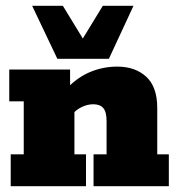

<svg xmlns="http://www.w3.org/2000/svg" viewBox="-20 -643 616 663"><path d="M17 0V-110H62V-293H12V-403H222V-336L208 -335Q247 -376 291.5 -394.5Q336 -413 385 -413Q447 -413 485 -378Q523 -343 523 -270V-110H563V0H303V-110H348V-225Q348 -257 336.5 -270Q325 -283 302 -283Q282 -283 261.5 -273Q241 -263 228 -246L237 -283V-110H277V0ZM178 -440 91 -623H197L266 -510L335 -623H441L356 -440Z"/></svg>

Font: Rokkitt Black
Style: Regular
Weight: 900
Designer: Vernon Adams
Foundry: Vernon Adams
Version: Version 3.103